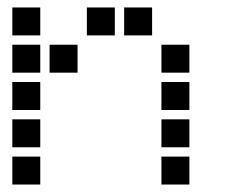

<svg xmlns="http://www.w3.org/2000/svg" viewBox="-20 -508 640 515"><path d="M14 -488Q13 -488 13 -488Q13 -488 13 -487V-414Q13 -413 13 -413Q13 -413 14 -413H87Q88 -413 88 -413Q88 -413 88 -414V-487Q88 -488 88 -488Q88 -488 87 -488ZM214 -488Q213 -488 213 -488Q213 -488 213 -487V-414Q213 -413 213 -413Q213 -413 214 -413H287Q288 -413 288 -413Q288 -413 288 -414V-487Q288 -488 288 -488Q288 -488 287 -488ZM314 -488Q313 -488 313 -488Q313 -488 313 -487V-414Q313 -413 313 -413Q313 -413 314 -413H387Q388 -413 388 -413Q388 -413 388 -414V-487Q388 -488 388 -488Q388 -488 387 -488ZM14 -388Q13 -388 13 -388Q13 -388 13 -387V-314Q13 -313 13 -313Q13 -313 14 -313H87Q88 -313 88 -313Q88 -313 88 -314V-387Q88 -388 88 -388Q88 -388 87 -388ZM114 -388Q113 -388 113 -388Q113 -388 113 -387V-314Q113 -313 113 -313Q113 -313 114 -313H187Q188 -313 188 -313Q188 -313 188 -314V-387Q188 -388 188 -388Q188 -388 187 -388ZM414 -388Q413 -388 413 -388Q413 -388 413 -387V-314Q413 -313 413 -313Q413 -313 414 -313H487Q488 -313 488 -313Q488 -313 488 -314V-387Q488 -388 488 -388Q488 -388 487 -388ZM14 -288Q13 -288 13 -288Q13 -288 13 -287V-214Q13 -213 13 -213Q13 -213 14 -213H87Q88 -213 88 -213Q88 -213 88 -214V-287Q88 -288 88 -288Q88 -288 87 -288ZM414 -288Q413 -288 413 -288Q413 -288 413 -287V-214Q413 -213 413 -213Q413 -213 414 -213H487Q488 -213 488 -213Q488 -213 488 -214V-287Q488 -288 488 -288Q488 -288 487 -288ZM14 -188Q13 -188 13 -188Q13 -188 13 -187V-114Q13 -113 13 -113Q13 -113 14 -113H87Q88 -113 88 -113Q88 -113 88 -114V-187Q88 -188 88 -188Q88 -188 87 -188ZM414 -188Q413 -188 413 -188Q413 -188 413 -187V-114Q413 -113 413 -113Q413 -113 414 -113H487Q488 -113 488 -113Q488 -113 488 -114V-187Q488 -188 488 -188Q488 -188 487 -188ZM14 -88Q13 -88 13 -88Q13 -88 13 -87V-14Q13 -13 13 -13Q13 -13 14 -13H87Q88 -13 88 -13Q88 -13 88 -14V-87Q88 -88 88 -88Q88 -88 87 -88ZM414 -88Q413 -88 413 -88Q413 -88 413 -87V-14Q413 -13 413 -13Q413 -13 414 -13H487Q488 -13 488 -13Q488 -13 488 -14V-87Q488 -88 488 -88Q488 -88 487 -88Z"/></svg>

Font: Doto
Style: Bold
Weight: 700
Monospace: yes
Version: Version 1.000